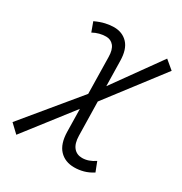

<svg xmlns="http://www.w3.org/2000/svg" viewBox="-167 -829 920 968"><g transform="rotate(30 293.0 -345.0)"><path d="M63.5 13.2 15.1 -32.7 274.4 -346.7 270.5 -559.1Q270 -601.1 253.2 -621.6Q236.3 -642.1 209 -642.1Q169.9 -642.1 133.3 -622.1L113.3 -676.8Q144.5 -691.4 171.1 -697.3Q197.8 -703.1 219.7 -703.1Q269 -703.1 299.6 -670.7Q330.1 -638.2 331.1 -571.8L334 -425.8L530.3 -699.7L580.6 -657.7L335.4 -337.4L339.4 -140.6Q340.3 -95.7 358.9 -73.5Q377.4 -51.3 408.7 -51.3Q445.8 -51.3 482.9 -76.7L504.4 -21.5Q477.5 -4.4 451.2 2.7Q424.8 9.8 397.9 9.8Q344.2 9.8 312 -24.4Q279.8 -58.6 278.3 -127.9L275.9 -260.3Z"/></g></svg>

Font: Cascadia Code Light
Style: Italic
Weight: 300
Italic angle: -10°
Monospace: yes
Designer: Aaron Bell
Foundry: Saja Typeworks
Version: Version 2404.023; ttfautohint (v1.8.4)